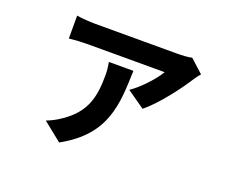

<svg xmlns="http://www.w3.org/2000/svg" viewBox="-109 -744 1218 1017"><g transform="rotate(20 500.0 -235.0)"><path d="M408 -394C412 -373 415 -347 415 -323C415 -197 394 -108 281 -31C251 -10 226 2 200 12L306 97C540 -31 540 -207 546 -394ZM815 -566C799 -561 756 -559 734 -559H270C237 -559 197 -562 166 -567V-438C203 -442 237 -444 270 -444H704C680 -402 617 -331 560 -292L660 -222C731 -277 824 -403 859 -459C865 -469 879 -488 889 -499Z"/></g></svg>

Font: Noto Sans Mono CJK JP Bold
Style: Regular
Weight: 700
Designer: Ryoko NISHIZUKA (kana & ideographs); Paul D. Hunt (Latin, Greek & Cyrillic); Wenlong ZHANG (bopomofo); Sandoll Communica
Foundry: Adobe Systems Incorporated
Version: Version 1.004;PS 1.004;hotconv 1.0.82;makeotf.lib2.5.63406